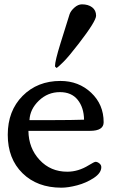

<svg xmlns="http://www.w3.org/2000/svg" viewBox="-20 -848 526 881"><path d="M356 -828.1Q384.8 -828.1 402.8 -814.5Q420.9 -800.8 420.9 -775.9Q420.9 -751 341.3 -647.9Q295.9 -588.9 271 -564Q247.1 -540 239.3 -536.1L232.4 -543V-545.4Q232.4 -567.9 257.3 -648.4Q294.4 -768.6 299.3 -782.7Q304.7 -798.3 321.5 -813.2Q338.4 -828.1 356 -828.1ZM257.3 -476.6Q340.8 -476.6 398.2 -422.6Q455.6 -368.7 455.6 -287.1Q455.6 -247.6 393.1 -247.6H110.4Q111.3 -168.5 161.6 -114.3Q211.9 -60.1 288.6 -60.1Q339.4 -60.1 387.2 -89.8Q412.6 -105.5 418.5 -105.5Q426.8 -105.5 435.8 -98.4Q444.8 -91.3 444.8 -81.1Q444.8 -54.2 410.4 -31.5Q376 -8.8 334.5 2.2Q293 13.2 261.7 13.2Q150.9 13.2 83.3 -53.2Q15.6 -119.6 15.6 -229.5Q15.6 -339.4 83.7 -408Q151.9 -476.6 257.3 -476.6ZM365.7 -298.8Q364.7 -355 336.4 -390.1Q308.1 -425.3 254.9 -425.3Q199.2 -425.3 158.4 -386.2Q117.7 -347.2 115.2 -296.9H229.5Q305.7 -296.9 365.7 -298.8Z"/></svg>

Font: Corben
Style: Regular
Weight: 400
Designer: vernon adams
Foundry: vernon adams
Version: Version 1.100